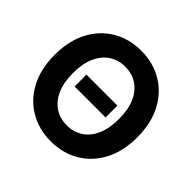

<svg xmlns="http://www.w3.org/2000/svg" viewBox="-182 -925 1122 1122"><g transform="rotate(45 379.0 -363.5)"><path d="M506.8 -412.6V-314.9H251V-412.6ZM378.9 10.7Q281.7 10.7 204.3 -34.2Q127 -79.1 82.3 -162.8Q37.6 -246.6 37.6 -363.3Q37.6 -480.5 82.3 -564.5Q127 -648.4 204.3 -693.4Q281.7 -738.3 378.9 -738.3Q476.1 -738.3 553.2 -693.4Q630.4 -648.4 675.3 -564.5Q720.2 -480.5 720.2 -363.3Q720.2 -246.6 675.3 -162.6Q630.4 -78.6 553.2 -33.9Q476.1 10.7 378.9 10.7ZM378.9 -121.6Q435.1 -121.6 478 -149.7Q521 -177.7 544.9 -231.9Q568.8 -286.1 568.8 -363.3Q568.8 -441.4 544.9 -495.6Q521 -549.8 478 -577.9Q435.1 -606 378.9 -606Q322.8 -606 279.8 -577.9Q236.8 -549.8 212.6 -495.4Q188.5 -440.9 188.5 -363.3Q188.5 -286.1 212.6 -231.9Q236.8 -177.7 279.8 -149.7Q322.8 -121.6 378.9 -121.6Z"/></g></svg>

Font: Inter 24pt
Style: Bold
Weight: 700
Designer: Rasmus Andersson
Foundry: rsms
Version: Version 4.001;git-66647c0bb